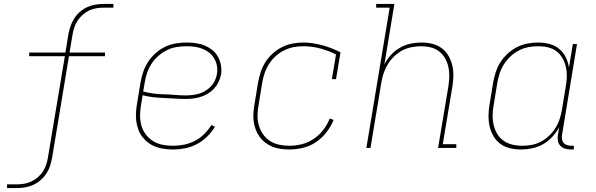

<svg xmlns="http://www.w3.org/2000/svg" viewBox="-20 -755 3040 980"><path d="M16 205V186H66Q84 186 103 183Q122 180 140 171.5Q158 163 173.5 149.5Q189 136 199.5 119.5Q210 103 216 84.5Q222 66 225 47L311 -468H129V-487H314L329 -580Q333 -601 340 -621.5Q347 -642 359 -661Q371 -680 388.5 -695Q406 -710 426 -719Q446 -728 467.5 -731.5Q489 -735 510 -735H559V-716H510Q491 -716 472 -713Q453 -710 435 -701.5Q417 -693 402 -679.5Q387 -666 376 -649.5Q365 -633 359 -614.5Q353 -596 350 -577L335 -487H516V-468H332L246 50Q242 71 235.5 91.5Q229 112 216.5 131Q204 150 186.5 165Q169 180 149 189Q129 198 107.5 201.5Q86 205 66 205Z M863 8Q841 8 818.5 5Q796 2 775.5 -5.5Q755 -13 738 -25.5Q721 -38 708 -54.5Q695 -71 687 -91.5Q679 -112 676 -133.5Q673 -155 674 -178Q675 -201 679 -223L697 -333Q702 -361 711 -388Q720 -415 736 -439.5Q752 -464 774.5 -484Q797 -504 823.5 -516.5Q850 -529 878 -533.5Q906 -538 933 -538Q957 -538 981 -534.5Q1005 -531 1026 -522Q1047 -513 1064.5 -499Q1082 -485 1093 -464.5Q1104 -444 1108 -420.5Q1112 -397 1108 -373Q1104 -354 1095 -335.5Q1086 -317 1072 -302Q1058 -287 1040 -276.5Q1022 -266 1002.5 -260Q983 -254 963.5 -252Q944 -250 925 -250Q897 -250 869.5 -252Q842 -254 814.5 -255Q787 -256 760.5 -259Q734 -262 708 -269L700 -220Q695 -193 695 -165.5Q695 -138 702 -113.5Q709 -89 724.5 -68.5Q740 -48 762 -34.5Q784 -21 810 -16Q836 -11 863 -11Q891 -11 919 -16.5Q947 -22 973.5 -35.5Q1000 -49 1021.5 -70Q1043 -91 1059 -117L1077 -108Q1060 -80 1036.5 -57Q1013 -34 984 -19Q955 -4 924.5 2Q894 8 863 8ZM928 -268Q945 -268 962 -270Q979 -272 996 -277Q1013 -282 1028.5 -291.5Q1044 -301 1056.5 -314Q1069 -327 1076.5 -343Q1084 -359 1087 -376Q1091 -397 1087.5 -417.5Q1084 -438 1074 -455.5Q1064 -473 1048.5 -485.5Q1033 -498 1014.5 -505.5Q996 -513 975 -516Q954 -519 933 -519Q908 -519 882 -515Q856 -511 832 -499Q808 -487 787.5 -469Q767 -451 752.5 -428Q738 -405 730 -380.5Q722 -356 718 -330L711 -288Q737 -281 764 -277.5Q791 -274 818.5 -273.5Q846 -273 873.5 -270.5Q901 -268 928 -268Z M1457 8Q1435 8 1413 5Q1391 2 1371 -6Q1351 -14 1334.5 -26.5Q1318 -39 1305.5 -56Q1293 -73 1285.5 -93Q1278 -113 1275 -134.5Q1272 -156 1273.5 -178.5Q1275 -201 1279 -223L1297 -333Q1302 -360 1310.5 -386.5Q1319 -413 1334.5 -437.5Q1350 -462 1372 -482Q1394 -502 1419.5 -514.5Q1445 -527 1472 -532.5Q1499 -538 1527 -538Q1553 -538 1578 -534Q1603 -530 1627 -523.5Q1651 -517 1673.5 -508Q1696 -499 1718 -488L1695 -351H1674L1695 -477Q1657 -496 1615 -507.5Q1573 -519 1527 -519Q1502 -519 1477 -514Q1452 -509 1428.5 -497Q1405 -485 1385.5 -467Q1366 -449 1352 -426.5Q1338 -404 1330 -379.5Q1322 -355 1318 -330L1300 -220Q1295 -194 1294.5 -167Q1294 -140 1301 -115.5Q1308 -91 1322.5 -70Q1337 -49 1358 -35.5Q1379 -22 1404.5 -16.5Q1430 -11 1457 -11Q1489 -11 1521 -19Q1553 -27 1581 -46Q1609 -65 1630 -92Q1651 -119 1663 -150L1683 -143Q1669 -109 1646 -79.5Q1623 -50 1592.5 -29.5Q1562 -9 1527 -0.5Q1492 8 1457 8Z M1850 0 1969 -716H1900V-735H1993L1942 -426Q1955 -452 1975.5 -474.5Q1996 -497 2021.5 -511.5Q2047 -526 2075 -532Q2103 -538 2131 -538Q2159 -538 2186 -531.5Q2213 -525 2234.5 -509Q2256 -493 2269.5 -469.5Q2283 -446 2289 -419Q2295 -392 2294 -363.5Q2293 -335 2288 -307L2240 -19H2309V0H2216L2268 -310Q2272 -335 2273 -361Q2274 -387 2269 -411Q2264 -435 2252.5 -456Q2241 -477 2222 -492Q2203 -507 2179 -513Q2155 -519 2129 -519Q2105 -519 2080 -514Q2055 -509 2032.5 -497Q2010 -485 1991 -466.5Q1972 -448 1958.5 -425.5Q1945 -403 1937.5 -379.5Q1930 -356 1926 -331L1871 0Z M2639 8Q2610 8 2582.5 1.5Q2555 -5 2533.5 -21Q2512 -37 2498.5 -60.5Q2485 -84 2479 -110.5Q2473 -137 2473.5 -166Q2474 -195 2479 -223L2497 -333Q2502 -360 2510.5 -387Q2519 -414 2534.5 -438Q2550 -462 2572 -482Q2594 -502 2620 -515Q2646 -528 2673 -533Q2700 -538 2728 -538Q2757 -538 2785 -530.5Q2813 -523 2834 -505.5Q2855 -488 2867.5 -463Q2880 -438 2884 -410L2904 -530H2925L2849 -68Q2847 -57 2848.5 -45.5Q2850 -34 2856.5 -26Q2863 -18 2874 -14.5Q2885 -11 2896 -11H2909V8H2893Q2878 8 2863.5 3.5Q2849 -1 2839.5 -11.5Q2830 -22 2827.5 -37.5Q2825 -53 2828 -68L2834 -105Q2819 -78 2798 -55.5Q2777 -33 2751 -18.5Q2725 -4 2696 2Q2667 8 2639 8ZM2645 -11Q2669 -11 2694 -15.5Q2719 -20 2742 -32.5Q2765 -45 2784 -63.5Q2803 -82 2816.5 -104Q2830 -126 2837.5 -150.5Q2845 -175 2849 -199L2867 -309Q2872 -334 2873 -360Q2874 -386 2869 -410Q2864 -434 2852.5 -455.5Q2841 -477 2822 -492Q2803 -507 2778.5 -513Q2754 -519 2728 -519Q2703 -519 2678 -514.5Q2653 -510 2629.5 -498Q2606 -486 2586 -467.5Q2566 -449 2552 -426.5Q2538 -404 2530 -379.5Q2522 -355 2518 -330L2500 -220Q2495 -194 2494.5 -168Q2494 -142 2499.5 -118Q2505 -94 2517.5 -72.5Q2530 -51 2550 -37Q2570 -23 2594.5 -17Q2619 -11 2645 -11Z"/></svg>

Font: Iosevka Slab Thin Extended
Style: Italic
Weight: 100
Width: 7
Italic angle: -9°
Monospace: yes
Designer: Belleve Invis
Foundry: Belleve Invis
Version: Version 11.1.0; ttfautohint (v1.8.3)